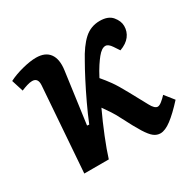

<svg xmlns="http://www.w3.org/2000/svg" viewBox="-123 -659 821 808"><g transform="rotate(-30 287.0 -255.0)"><path d="M187 -169 197 -168Q214 -210 235.5 -255.5Q257 -301 278 -341.5Q299 -382 314 -408Q345 -466 377 -495Q409 -524 453 -524Q494 -524 513 -501Q532 -478 532 -454Q532 -427 516 -406Q500 -385 467 -373L449 -400Q435 -421 421 -421Q403 -421 382 -395Q373 -384 360 -364.5Q347 -345 332 -316Q350 -295 367 -271.5Q384 -248 409 -202Q440 -146 455 -117.5Q470 -89 485 -89Q493 -89 505 -98.5Q517 -108 529 -121L564 -77Q523 -32 492.5 -9Q462 14 439 14Q422 14 407.5 3Q393 -8 374.5 -37.5Q356 -67 327 -124Q315 -148 302.5 -167Q290 -186 277 -204Q252 -151 229.5 -95Q207 -39 195 0H76L106 -410Q109 -447 80 -447Q69 -447 54.5 -442.5Q40 -438 26 -432L8 -489Q37 -504 76 -514Q115 -524 143 -524Q188 -524 208 -496.5Q228 -469 221 -418Z"/></g></svg>

Font: Literata 12pt SemiBold
Style: Italic
Weight: 600
Italic angle: -2°
Designer: Latin by Veronika Burian and Jose Scaglione. Greek by Irene Vlachou. Cyrillic by Vera Evstafieva
Foundry: TypeTogether
Version: Version 3.002